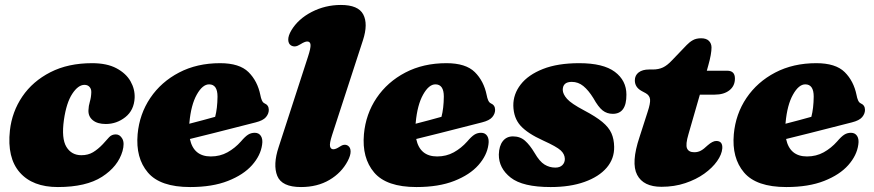

<svg xmlns="http://www.w3.org/2000/svg" viewBox="-20 -740 3527 775"><path d="M321 -397.5Q295.5 -397.5 271.8 -361.5Q248 -325.5 238 -256Q227.5 -181 248 -147.2Q268.5 -113.5 308.5 -113.5Q335.5 -113.5 355.5 -125.5Q375.5 -137.5 395 -158Q410 -175 420.5 -186.2Q431 -197.5 447.5 -197.5Q464 -197.5 473.8 -180Q483.5 -162.5 474.5 -130Q456.5 -68 392 -26.5Q327.5 15 213.5 15Q111.5 15 59.8 -44Q8 -103 20 -213.5Q28.5 -289 70.2 -350.5Q112 -412 183.5 -448.5Q255 -485 351.5 -485Q411.5 -485 450 -464.5Q488.5 -444 506.8 -412Q525 -380 523.5 -345Q521 -295 486 -267.2Q451 -239.5 407 -239.5Q373 -239.5 354.5 -254.8Q336 -270 337 -295Q337.5 -312.5 342.8 -330Q348 -347.5 348.5 -367.5Q349 -380.5 341.5 -389Q334 -397.5 321 -397.5Z M1038 -156Q1032 -112.5 997.5 -73.5Q963 -34.5 900.2 -9.8Q837.5 15 747.5 15Q626.5 15 576.8 -43.8Q527 -102.5 535.5 -198.5Q543 -280 586.8 -344.8Q630.5 -409.5 702.8 -447.2Q775 -485 868.5 -485Q946.5 -485 983 -449Q1019.5 -413 1031 -356Q1033 -344.5 1037 -335.2Q1041 -326 1047.5 -323Q1065 -315.5 1065 -296.5Q1065 -281 1053.5 -267.2Q1042 -253.5 1012 -246Q981 -238 935.5 -226.5Q890 -215 840 -202.2Q790 -189.5 746.5 -179Q761.5 -108.5 831 -108.5Q868 -108.5 898.2 -125.2Q928.5 -142 952.5 -169Q969.5 -189 981.5 -196.5Q993.5 -204 1008.5 -204Q1025 -204 1033.2 -191Q1041.5 -178 1038 -156ZM744.5 -245Q744 -242.5 744 -240.5Q771.5 -247.5 799.2 -255Q827 -262.5 848.5 -268.5Q857.5 -302.5 858 -350Q858 -399.5 824 -399.5Q797.5 -399.5 774.2 -358Q751 -316.5 744.5 -245Z M1445 -577.5 1320.5 -195Q1309.5 -161 1312.2 -149.2Q1315 -137.5 1325.5 -137.5Q1335.5 -137.5 1350.5 -147.5Q1370.5 -161.5 1385 -151.5Q1395 -144.5 1395.2 -128.8Q1395.5 -113 1383.5 -90Q1358.5 -42.5 1309.8 -13.8Q1261 15 1195 15Q1117.5 15 1099.2 -30Q1081 -75 1105 -147L1223 -510.5Q1234.5 -545.5 1233.5 -559Q1232.5 -572.5 1220 -572.5Q1210.5 -572.5 1193 -561.5Q1180.5 -553.5 1171.5 -552.8Q1162.5 -552 1155 -556.5Q1144 -563 1143.5 -579.2Q1143 -595.5 1156 -617.5Q1183.5 -663.5 1238.2 -691.8Q1293 -720 1356 -720Q1426 -720 1446.2 -681.8Q1466.5 -643.5 1445 -577.5Z M1951.5 -156Q1945.5 -112.5 1911 -73.5Q1876.5 -34.5 1813.8 -9.8Q1751 15 1661 15Q1540 15 1490.2 -43.8Q1440.5 -102.5 1449 -198.5Q1456.5 -280 1500.2 -344.8Q1544 -409.5 1616.2 -447.2Q1688.5 -485 1782 -485Q1860 -485 1896.5 -449Q1933 -413 1944.5 -356Q1946.5 -344.5 1950.5 -335.2Q1954.5 -326 1961 -323Q1978.5 -315.5 1978.5 -296.5Q1978.5 -281 1967 -267.2Q1955.5 -253.5 1925.5 -246Q1894.5 -238 1849 -226.5Q1803.5 -215 1753.5 -202.2Q1703.5 -189.5 1660 -179Q1675 -108.5 1744.5 -108.5Q1781.5 -108.5 1811.8 -125.2Q1842 -142 1866 -169Q1883 -189 1895 -196.5Q1907 -204 1922 -204Q1938.5 -204 1946.8 -191Q1955 -178 1951.5 -156ZM1658 -245Q1657.5 -242.5 1657.5 -240.5Q1685 -247.5 1712.8 -255Q1740.5 -262.5 1762 -268.5Q1771 -302.5 1771.5 -350Q1771.5 -399.5 1737.5 -399.5Q1711 -399.5 1687.8 -358Q1664.5 -316.5 1658 -245Z M2221.5 -63.5Q2240 -63.5 2250 -73.5Q2260 -83.5 2260 -98.5Q2259.5 -118 2243.2 -133Q2227 -148 2173 -172.5Q2109 -201.5 2081 -232.8Q2053 -264 2052 -313.5Q2051.5 -360 2081.8 -399Q2112 -438 2171.5 -461.5Q2231 -485 2318 -485Q2415 -485 2461.8 -450Q2508.5 -415 2508.5 -358Q2509 -280.5 2453.5 -280.5Q2430 -280.5 2412.5 -294.2Q2395 -308 2375 -344Q2355.5 -375.5 2334.8 -392.5Q2314 -409.5 2288 -409.5Q2251.5 -409.5 2251.5 -377Q2252 -360 2268.8 -341Q2285.5 -322 2337.5 -294.5Q2385 -269.5 2411.2 -247.8Q2437.5 -226 2448 -202.2Q2458.5 -178.5 2459 -147.5Q2460 -99.5 2428.8 -63Q2397.5 -26.5 2339.5 -5.8Q2281.5 15 2202.5 15Q2090 15 2041.5 -23Q1993 -61 1993.5 -116.5Q1994.5 -151 2009.5 -170.2Q2024.5 -189.5 2050.5 -189.5Q2079.5 -189.5 2099.2 -172Q2119 -154.5 2138 -122.5Q2158 -88 2178 -75.8Q2198 -63.5 2221.5 -63.5Z M2587 -363.5 2569.5 -373Q2542.5 -388 2542.5 -415.5Q2542.5 -436 2558 -447.8Q2573.5 -459.5 2600 -459.5H2615Q2638.5 -459.5 2656 -467.8Q2673.5 -476 2693 -497L2752 -558.5Q2763.5 -570.5 2777 -578Q2790.5 -585.5 2810 -585.5Q2831 -585.5 2841.5 -575Q2852 -564.5 2852 -548Q2852 -536 2848.8 -517.5Q2845.5 -499 2839 -476L2833 -454.5H2915.5Q2946.5 -454.5 2946.5 -423Q2946.5 -393 2924.2 -375.5Q2902 -358 2865 -358H2805L2759 -198.5Q2746.5 -156.5 2753.2 -141Q2760 -125.5 2782.5 -125.5Q2797 -125.5 2808.8 -131.8Q2820.5 -138 2836 -153Q2856.5 -171 2871 -171Q2897.5 -171 2895.5 -141Q2893.5 -116.5 2874.5 -89.5Q2855.5 -62.5 2822.8 -39Q2790 -15.5 2746 -0.8Q2702 14 2650 14Q2577 14 2551.8 -34.2Q2526.5 -82.5 2561.5 -187L2594 -288Q2605.5 -322.5 2604 -338.5Q2602.5 -354.5 2587 -363.5Z M3444.5 -156Q3438.5 -112.5 3404 -73.5Q3369.5 -34.5 3306.8 -9.8Q3244 15 3154 15Q3033 15 2983.2 -43.8Q2933.5 -102.5 2942 -198.5Q2949.5 -280 2993.2 -344.8Q3037 -409.5 3109.2 -447.2Q3181.5 -485 3275 -485Q3353 -485 3389.5 -449Q3426 -413 3437.5 -356Q3439.5 -344.5 3443.5 -335.2Q3447.5 -326 3454 -323Q3471.5 -315.5 3471.5 -296.5Q3471.5 -281 3460 -267.2Q3448.5 -253.5 3418.5 -246Q3387.5 -238 3342 -226.5Q3296.5 -215 3246.5 -202.2Q3196.5 -189.5 3153 -179Q3168 -108.5 3237.5 -108.5Q3274.5 -108.5 3304.8 -125.2Q3335 -142 3359 -169Q3376 -189 3388 -196.5Q3400 -204 3415 -204Q3431.5 -204 3439.8 -191Q3448 -178 3444.5 -156ZM3151 -245Q3150.5 -242.5 3150.5 -240.5Q3178 -247.5 3205.8 -255Q3233.5 -262.5 3255 -268.5Q3264 -302.5 3264.5 -350Q3264.5 -399.5 3230.5 -399.5Q3204 -399.5 3180.8 -358Q3157.5 -316.5 3151 -245Z"/></svg>

Font: Fraunces 9pt Soft Black
Style: Italic
Weight: 900
Italic angle: -16°
Version: Version 1.000;[b76b70a41]